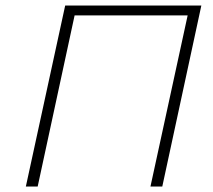

<svg xmlns="http://www.w3.org/2000/svg" viewBox="-20 -678 774 698"><path d="M527 0 670 -658H712L570 0ZM74 0 217 -658H259L117 0ZM224 -622 232 -658H698L691 -622Z"/></svg>

Font: Ysabeau Office ExtraLight
Style: Italic
Weight: 250
Italic angle: -12°
Designer: Christian Thalmann (Catharsis Fonts)
Version: Version 2.001;gftools[0.9.30]; featfreeze: tnum,lnum,ss02